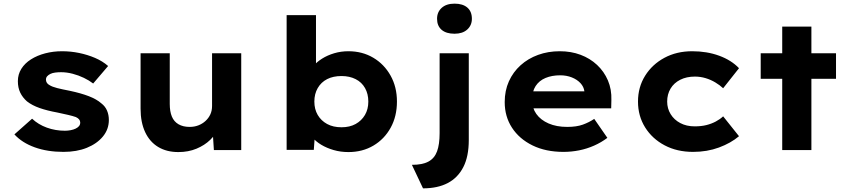

<svg xmlns="http://www.w3.org/2000/svg" viewBox="-20 -823 4676 1053"><path d="M328 10Q240 10 170.5 -15Q101 -40 59 -86L156 -172Q190 -140 237 -123Q284 -106 336 -106Q352 -106 367.5 -109Q383 -112 394.5 -117.5Q406 -123 413 -131Q420 -139 420 -151Q420 -170 396 -181Q379 -187 353 -193Q327 -199 294 -206Q239 -216 197.5 -230.5Q156 -245 128 -267Q104 -288 91 -315Q78 -342 78 -378Q78 -415 97 -445.5Q116 -476 150 -497.5Q184 -519 228 -530.5Q272 -542 320 -542Q368 -542 414 -532.5Q460 -523 501 -505.5Q542 -488 573 -461L491 -365Q469 -382 440 -396Q411 -410 378.5 -418.5Q346 -427 315 -427Q298 -427 282.5 -425Q267 -423 256 -417.5Q245 -412 238.5 -404.5Q232 -397 232 -386Q232 -377 237 -369Q242 -361 252 -356Q266 -347 293.5 -340Q321 -333 363 -325Q424 -312 467 -295.5Q510 -279 536 -256Q557 -240 567 -216.5Q577 -193 577 -165Q577 -114 544.5 -74.5Q512 -35 456.5 -12.5Q401 10 328 10Z M958 11Q894 11 847.5 -17Q801 -45 776 -98.5Q751 -152 751 -227V-531H911V-253Q911 -212 922.5 -184Q934 -156 959 -141.5Q984 -127 1020 -127Q1046 -127 1068 -135.5Q1090 -144 1107 -159.5Q1124 -175 1133.5 -195.5Q1143 -216 1143 -242V-531H1303V0H1153L1146 -109L1175 -121Q1164 -86 1133 -56Q1102 -26 1057.5 -7.5Q1013 11 958 11Z M1891 11Q1848 11 1810 0Q1772 -11 1742 -29Q1712 -47 1692.5 -70.5Q1673 -94 1667 -116L1710 -124L1701 -1H1552V-740H1713V-404L1672 -412Q1679 -437 1698 -460Q1717 -483 1746.5 -501.5Q1776 -520 1813 -531Q1850 -542 1891 -542Q1967 -542 2027 -506.5Q2087 -471 2122 -408.5Q2157 -346 2157 -266Q2157 -185 2122.5 -122.5Q2088 -60 2028 -24.5Q1968 11 1891 11ZM1853 -125Q1898 -125 1930.5 -143Q1963 -161 1981.5 -192.5Q2000 -224 2000 -266Q2000 -308 1982 -340Q1964 -372 1930.5 -389Q1897 -406 1853 -406Q1807 -406 1774 -389Q1741 -372 1722.5 -340Q1704 -308 1704 -266Q1704 -224 1722.5 -192.5Q1741 -161 1774 -143Q1807 -125 1853 -125Z M2300 210 2239 81Q2297 81 2330 63Q2363 45 2377 7Q2391 -31 2391 -93V-531H2551V-55Q2551 35 2521 93.5Q2491 152 2435.5 181Q2380 210 2300 210ZM2473 -638Q2427 -638 2402 -659.5Q2377 -681 2377 -720Q2377 -757 2402.5 -780Q2428 -803 2473 -803Q2518 -803 2543 -781.5Q2568 -760 2568 -720Q2568 -684 2542.5 -661Q2517 -638 2473 -638Z M3070 10Q2973 10 2900.5 -25.5Q2828 -61 2788 -122.5Q2748 -184 2748 -263Q2748 -326 2771 -377Q2794 -428 2835 -465Q2876 -502 2931 -522Q2986 -542 3050 -542Q3112 -542 3164 -522.5Q3216 -503 3254.5 -467Q3293 -431 3314 -382Q3335 -333 3333 -274L3332 -229H2853L2830 -322H3202L3185 -302V-322Q3182 -347 3163.5 -367Q3145 -387 3116 -398.5Q3087 -410 3052 -410Q3007 -410 2972 -395.5Q2937 -381 2917.5 -351Q2898 -321 2898 -275Q2898 -231 2921.5 -198Q2945 -165 2988.5 -146Q3032 -127 3091 -127Q3142 -127 3176.5 -139.5Q3211 -152 3239 -171L3311 -67Q3278 -42 3238.5 -24.5Q3199 -7 3156.5 1.5Q3114 10 3070 10Z M3781 10Q3693 10 3625 -26Q3557 -62 3518 -124.5Q3479 -187 3479 -266Q3479 -345 3518 -407.5Q3557 -470 3624 -506Q3691 -542 3776 -542Q3857 -542 3924 -517.5Q3991 -493 4033 -449L3946 -339Q3928 -356 3903 -371Q3878 -386 3849.5 -394.5Q3821 -403 3791 -403Q3745 -403 3710.5 -385.5Q3676 -368 3657.5 -337Q3639 -306 3639 -266Q3639 -228 3658 -197Q3677 -166 3711 -148Q3745 -130 3790 -130Q3826 -130 3854 -137Q3882 -144 3905.5 -156.5Q3929 -169 3946 -185L4033 -76Q3988 -38 3923 -14Q3858 10 3781 10Z M4270 0V-677H4430V0ZM4152 -391V-531H4565V-391Z"/></svg>

Font: Lexend Exa
Style: Bold
Weight: 700
Designer: Bonnie Shaver-Troup, Thomas Jockin
Foundry: Lexend
Version: Version 1.007